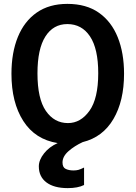

<svg xmlns="http://www.w3.org/2000/svg" viewBox="-20 -729 698 989"><path d="M406 3Q363 23 332.5 50Q302 77 302 108Q302 133.5 318.8 141.2Q335.5 149 358 149Q373 149 384 146Q395 143 413 134V224Q381 240 329 240Q258 240 219 210.5Q180 181 180 128Q180 95 206.8 61.2Q233.5 27.5 277 8Q161 -10.5 100 -105.8Q39 -201 39 -349Q39 -457.5 72 -538.5Q105 -619.5 169.2 -664.2Q233.5 -709 327 -709Q424.5 -709 489.2 -663.5Q554 -618 586.5 -537Q619 -456 619 -349Q619 -209 564.2 -115.8Q509.5 -22.5 406 3ZM173 -351Q173 -220.5 216.2 -157.8Q259.5 -95 330 -95Q395.5 -95 440.8 -158.2Q486 -221.5 486 -352Q486 -477.5 443.8 -541.2Q401.5 -605 327 -605Q254.5 -605 213.8 -541Q173 -477 173 -351Z"/></svg>

Font: Alatsi
Style: Regular
Weight: 400
Designer: Spyros Zevelakis, Eben Sorkin
Foundry: www.sorkintype.com
Version: Version 1.008; ttfautohint (v1.8.4.7-5d5b)